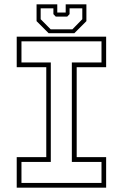

<svg xmlns="http://www.w3.org/2000/svg" viewBox="-20 -870 570 890"><path d="M57.5 0V-141.5H194.5V-558.5H57.5V-700H472V-558.5H335.5V-141.5H472V0ZM79.5 -22H450.5V-119.5H313V-580.5H450.5V-678.5H79.5V-580.5H215.5V-119.5H79.5ZM205.5 -716 149.5 -772V-850H245.5V-812H284.5V-850H380.5V-772L324.5 -716ZM215 -734H315.5L361.5 -781V-831.5H302.5V-804.5L291.5 -793H238.5L227.5 -804.5V-831.5H168.5V-781Z"/></svg>

Font: Tourney ExtraLight
Style: Regular
Weight: 250
Designer: Tyler Finck
Foundry: Etcetera Type Co
Version: Version 1.015